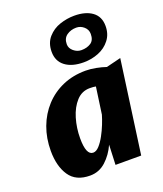

<svg xmlns="http://www.w3.org/2000/svg" viewBox="-159 -984 930 1096"><g transform="rotate(-20 306.0 -436.5)"><path d="M198 8Q112 8 73 -50Q34 -108 34 -201Q34 -278 58.5 -344Q83 -410 128.5 -459.5Q174 -509 237 -536.5Q300 -564 377 -564Q406.5 -564 439.8 -557.5Q473 -551 499 -542L588 -564L510 0H354L359 -121Q335 -67 294 -29.5Q253 8 198 8ZM259 -109Q277.5 -109 296 -129.2Q314.5 -149.5 331 -179.8Q347.5 -210 360 -241.5Q372.5 -273 379 -296L402 -459Q388.5 -462 365 -462Q317 -462 284 -426Q250.5 -389.5 233.2 -331.5Q216 -273.5 216 -211Q216 -109 259 -109ZM385 -612Q314 -612 273 -643Q232 -674 232 -731Q232 -783.5 262 -818Q292 -852 335.5 -866.5Q379 -881 423 -881Q491.5 -881 531.8 -851.5Q572 -822 572 -765Q572 -715.5 545 -681Q518 -646 475.2 -629Q432.5 -612 385 -612ZM396 -682Q430 -682 453.5 -697.5Q477 -713 477 -751Q477 -777.5 456.8 -795.2Q436.5 -813 411 -813Q377.5 -813 352.8 -795.5Q328 -778 328 -742Q328 -717.5 349.2 -699.8Q370.5 -682 396 -682Z"/></g></svg>

Font: Merriweather Sans ExtraBold
Style: Italic
Weight: 800
Italic angle: -7.5°
Designer: Eben Sorkin
Foundry: Eben Sorkin
Version: Version 2.001; ttfautohint (v1.8.3)